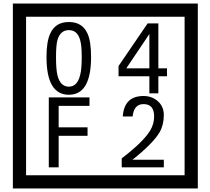

<svg xmlns="http://www.w3.org/2000/svg" viewBox="-20 -980 1195 1090"><path d="M1103 90H53V-960H1103ZM1028 15V-885H128V15ZM497 -656Q497 -442 371 -442Q244 -442 244 -656Q244 -744 265 -789Q294 -855 371 -855Q448 -855 477 -789Q497 -745 497 -656ZM444 -656Q444 -723 435 -752Q420 -809 371 -809Q322 -809 306 -752Q298 -723 298 -656Q298 -587 306 -553Q322 -488 371 -488Q419 -488 435 -554Q444 -587 444 -656ZM928 -547H879V-450H828V-547H653V-605L818 -847H879V-592H928ZM828 -592V-787L697 -592ZM488 -379H313V-257H477V-209H313V-30H257V-427H488ZM910 -30H671V-81Q792 -173 832 -238Q855 -276 855 -319Q855 -389 795 -389Q740 -389 733 -319H677Q685 -435 795 -435Q843 -435 876.5 -405Q910 -375 910 -327Q910 -271 886 -229Q848 -165 732 -73H910Z"/></svg>

Font: Unicode BMP Fallback SIL
Style: Regular
Weight: 400
Foundry: NRSI, SIL International
Version: Version 5.1 Based on Unicode 5.1